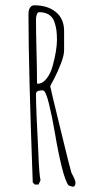

<svg xmlns="http://www.w3.org/2000/svg" viewBox="-20 -687 362 724"><path d="M264.6 2.9Q264.6 -5.9 256.8 -21Q251.5 -31.2 250 -34.4Q248.5 -37.6 248.5 -38.1Q245.6 -45.9 207.5 -202.1Q169.4 -358.4 169.4 -361.8Q169.4 -363.3 182.6 -387.2Q197.8 -416 209.7 -447.3Q221.7 -478.5 221.7 -497.1V-569.8Q221.7 -616.2 190.7 -641.6Q159.7 -667 109.4 -667Q100.1 -667 94.7 -660.2Q89.8 -653.8 88.6 -647.5Q87.4 -641.1 87.4 -628.9Q87.4 -432.1 103.5 1L110.8 8.8H125.5L132.8 -7.8Q127.9 -24.4 124.5 -112.8Q115.7 -277.8 115.7 -332Q115.7 -346.2 137.7 -346.2H141.6Q152.3 -346.2 164.6 -295.9Q177.7 -242.2 187.5 -183.1Q199.2 -112.8 213.1 -56.9Q227.1 -1 238.8 12.2L253.4 17.1Q264.6 17.1 264.6 2.9ZM117.7 -494.1Q115.7 -565.9 115.7 -615.2Q115.7 -624 118.9 -632.6Q122.1 -641.1 127.4 -641.1Q149.4 -641.1 163.8 -632.1Q178.2 -623 184.6 -606Q190.4 -589.4 192.6 -574.2Q194.8 -559.1 194.8 -536.1Q194.8 -518.6 190.7 -492.7Q186.5 -466.8 178.7 -439Q170.9 -409.7 155.5 -390.4Q140.1 -371.1 121.6 -371.1L119.6 -373Q119.6 -422.4 117.7 -494.1Z"/></svg>

Font: Amatica SC
Style: Regular
Weight: 400
Version: Version 2.000